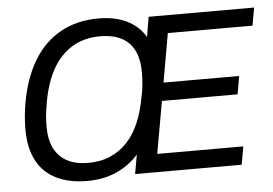

<svg xmlns="http://www.w3.org/2000/svg" viewBox="-51 -766 1203 847"><g transform="rotate(-5 551.0 -343.0)"><path d="M303 12Q223 12 166 -16Q109 -44 79.5 -100Q50 -156 50 -239Q50 -266 52.5 -294.5Q55 -323 60 -352Q79 -462 125.5 -539.5Q172 -617 245 -657.5Q318 -698 413 -698Q486 -698 538.5 -672.5Q591 -647 620 -598L635 -686H1102L1088 -607H713L675 -391H1010L996 -311H661L620 -80H1001L987 0H515L530 -85Q488 -38 431 -13Q374 12 303 12ZM313 -67Q368 -67 411 -85.5Q454 -104 486.5 -138.5Q519 -173 540.5 -223.5Q562 -274 573 -338Q577 -355 579 -370Q581 -385 582 -397.5Q583 -410 583.5 -421.5Q584 -433 584 -444Q584 -503 564.5 -542Q545 -581 506.5 -600Q468 -619 415 -619Q343 -619 290 -587Q237 -555 203.5 -495.5Q170 -436 155 -352Q152 -333 149.5 -317.5Q147 -302 146 -289Q145 -276 144.5 -264.5Q144 -253 144 -243Q144 -184 164 -145Q184 -106 222 -86.5Q260 -67 313 -67Z"/></g></svg>

Font: Archivo SemiCondensed
Style: Italic
Weight: 400
Width: 4
Italic angle: -10°
Designer: Hector Gatti
Foundry: Omnibus-Type
Version: Version 2.001